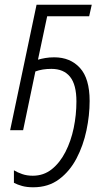

<svg xmlns="http://www.w3.org/2000/svg" viewBox="-20 -552 463 814"><path d="M121 242Q94 242 74 236.5Q54 231 39 223V170Q54 179 74 186Q94 193 119 193Q165 193 199.5 165.5Q234 138 257.5 92Q281 46 292.5 -9.5Q304 -65 304 -122Q304 -193 277 -226.5Q250 -260 198 -260Q159 -260 130 -249L78 0H23L135 -532H369L358 -483H180L141 -299Q155 -303 172 -306Q189 -309 210 -309Q278 -309 319 -264Q360 -219 360 -124Q360 -63 346.5 1Q333 65 304.5 119.5Q276 174 230.5 208Q185 242 121 242Z"/></svg>

Font: Noto Sans SemiCondensed Light
Style: Italic
Weight: 300
Width: 4
Italic angle: -12°
Designer: Monotype Design Team
Foundry: Monotype Imaging Inc.
Version: Version 2.013; ttfautohint (v1.8.4.7-5d5b)